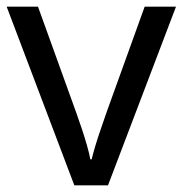

<svg xmlns="http://www.w3.org/2000/svg" viewBox="-20 -556 548 576"><path d="M203 0 0 -536H94L208 -220Q216 -198 225 -171Q234 -144 241 -119.5Q248 -95 251 -78H255Q259 -95 266.5 -120Q274 -145 283.5 -172Q293 -199 300 -220L414 -536H508L304 0Z"/></svg>

Font: hexlbangla05
Style: Book
Weight: 400
Designer: Jelle Bosma - Monotype Design Team
Foundry: Monotype Imaging Inc.
Version: Version 2.003